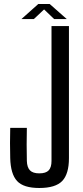

<svg xmlns="http://www.w3.org/2000/svg" viewBox="-20 -930 414 958"><path d="M176 8Q97 8 65 -27Q33 -62 31 -141Q29 -217 31 -292H114Q113 -254 113 -209Q113 -164 114 -127Q115 -95 129.5 -80Q144 -65 176 -65Q209 -65 223 -80Q237 -95 237 -127V-800H324V-141Q324 -62 290.5 -27Q257 8 176 8ZM87 -835 171 -910H228L313 -835H250L200 -883L149 -835Z"/></svg>

Font: Big Shoulders Display SemiBold
Style: Regular
Weight: 600
Designer: Patric King
Foundry: XO Type Co
Version: Version 1.000; ttfautohint (v1.8.2)